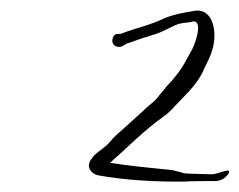

<svg xmlns="http://www.w3.org/2000/svg" viewBox="-20 -668 459 368"><path d="M419 -338C422 -347 394 -333 386 -334C386 -334 332 -335 333 -336C326 -338 319 -340 310 -342C271 -346 227 -350 191 -356C224 -385 257 -419 294 -445C309 -456 313 -463 326 -476C343 -493 363 -514 372 -538C378 -550 384 -561 388 -576C397 -612 386 -654 351 -647C329 -643 315 -641 295 -633C269 -620 239 -614 211 -603C212 -604 204 -602 205 -603C202 -603 199 -601 198 -599C190 -585 201 -575 214 -579C213 -579 223 -584 222 -584C241 -591 259 -597 279 -603C292 -607 310 -618 322 -622C332 -625 340 -624 351 -627C370 -627 353 -581 347 -571C346 -570 338 -554 337 -553C328 -535 311 -514 298 -501C298 -500 282 -482 282 -481C275 -472 262 -464 255 -456L204 -410C196 -403 192 -397 186 -391C174 -380 164 -376 155 -363C143 -347 157 -334 168 -332C216 -323 279 -319 337 -320C338 -321 395 -321 395 -321C405 -322 416 -329 419 -338Z"/></svg>

Font: Photofail
Style: It
Weight: 400
Foundry: Cannot Into Space Fonts
Version: Version 0.97